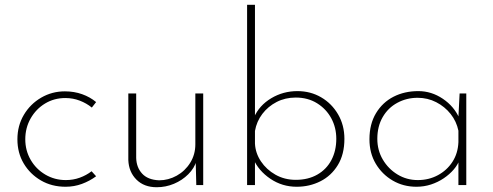

<svg xmlns="http://www.w3.org/2000/svg" viewBox="-20 -776 2066 805"><path d="M383 -37Q356 -17 323.5 -5Q291 7 255 7Q197 7 151.5 -19.5Q106 -46 79.5 -90.5Q53 -135 53 -192Q53 -249 80 -294.5Q107 -340 152.5 -366.5Q198 -393 252 -393Q291 -393 324.5 -381Q358 -369 383 -348L365 -325Q343 -343 314.5 -354Q286 -365 254 -365Q207 -365 169 -342Q131 -319 108.5 -279.5Q86 -240 86 -192Q86 -145 108.5 -106Q131 -67 170 -44Q209 -21 256 -21Q287 -21 314.5 -31Q342 -41 364 -58Z M637 9Q584 9 552 -23Q520 -55 518 -105V-384H551V-114Q552 -74 576 -48Q600 -22 647 -20Q686 -20 721 -39.5Q756 -59 777.5 -93.5Q799 -128 799 -171V-384H832V0H803L800 -119L804 -102Q795 -71 769.5 -45.5Q744 -20 709.5 -5.5Q675 9 637 9Z M1224 7Q1163 7 1113.5 -26.5Q1064 -60 1042 -110L1049 -135V0H1016V-756H1049V-263L1045 -284Q1067 -334 1117 -364Q1167 -394 1227 -394Q1282 -394 1326.5 -368Q1371 -342 1397.5 -296.5Q1424 -251 1424 -194Q1424 -129 1396.5 -84Q1369 -39 1323.5 -16Q1278 7 1224 7ZM1220 -22Q1272 -22 1310.5 -44Q1349 -66 1369.5 -105Q1390 -144 1390 -194Q1390 -241 1369 -280Q1348 -319 1309.5 -343Q1271 -367 1220 -367Q1176 -367 1140 -348.5Q1104 -330 1080 -298.5Q1056 -267 1049 -227V-174Q1051 -134 1074 -99.5Q1097 -65 1135 -43.5Q1173 -22 1220 -22Z M1726 7Q1671 7 1626.5 -19Q1582 -45 1555.5 -89.5Q1529 -134 1529 -192Q1529 -256 1556.5 -301.5Q1584 -347 1630 -370.5Q1676 -394 1734 -394Q1789 -394 1836.5 -362Q1884 -330 1906 -280L1901 -266L1907 -384H1935V0H1902V-125L1908 -109Q1900 -86 1882.5 -65.5Q1865 -45 1840.5 -28.5Q1816 -12 1787 -2.5Q1758 7 1726 7ZM1732 -21Q1778 -21 1816 -41.5Q1854 -62 1877 -97.5Q1900 -133 1902 -180V-228Q1894 -267 1869.5 -298Q1845 -329 1809 -347.5Q1773 -366 1731 -366Q1685 -366 1646 -345Q1607 -324 1584.5 -285Q1562 -246 1562 -194Q1562 -146 1585 -107Q1608 -68 1646.5 -44.5Q1685 -21 1732 -21Z"/></svg>

Font: Josefin Sans Thin ExtraLight
Style: Regular
Weight: 250
Version: Version 2.001